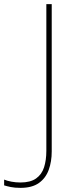

<svg xmlns="http://www.w3.org/2000/svg" viewBox="-118 -734 369 928"><path d="M-19 174Q-47 174 -66 170Q-85 166 -98 162V134Q-84 140 -63 144Q-42 148 -19 148Q29 148 56.5 128.5Q84 109 95 74.5Q106 40 106 -5V-714H132V-2Q132 47 117.5 87Q103 127 70 150.5Q37 174 -19 174Z"/></svg>

Font: Noto Sans Hebrew Thin
Style: Regular
Weight: 250
Designer: Monotype Design Team
Foundry: Monotype Imaging Inc.
Version: Version 2.003